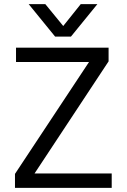

<svg xmlns="http://www.w3.org/2000/svg" viewBox="-20 -903 609 923"><path d="M321 -727H245L118 -883H198L284 -778L368 -883H448ZM517 0H52V-67L408 -605H57V-674H502V-608L146 -69H517Z"/></svg>

Font: Hind Kochi
Style: Regular
Weight: 400
Designer: Dhruvi Tolia
Foundry: Indian Type Foundry
Version: Version 0.702;PS 1.0;hotconv 1.0.81;makeotf.lib2.5.63406